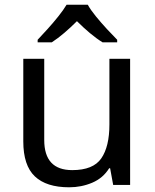

<svg xmlns="http://www.w3.org/2000/svg" viewBox="-20 -786 658 816"><path d="M533 -536V0H461L448 -71H444Q418 -29 372 -9.5Q326 10 274 10Q177 10 128 -36.5Q79 -83 79 -185V-536H168V-191Q168 -63 287 -63Q376 -63 410.5 -113Q445 -163 445 -257V-536ZM353 -766Q365 -744 387.5 -716.5Q410 -689 434.5 -662.5Q459 -636 478 -617V-606H416Q390 -622 362 -645.5Q334 -669 307 -696Q280 -669 253 -646Q226 -623 200 -606H140V-617Q159 -637 182.5 -663Q206 -689 228 -716.5Q250 -744 263 -766Z"/></svg>

Font: Noto Sans Thai Looped
Style: Regular
Weight: 400
Designer: Sasikarn Vongin, Ben Mitchell
Foundry: The Fontpad Ltd
Version: Version 1.001; ttfautohint (v1.8.4.7-5d5b)